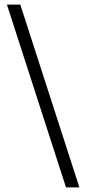

<svg xmlns="http://www.w3.org/2000/svg" viewBox="-20 -762 378 832"><path d="M266 50H324L68 -742H10Z"/></svg>

Font: 18Franklin Light
Style: Regular
Weight: 300
Designer: Pablo Impallari, Rodrigo Fuenzalida (Modified by Dan O. Williams)
Version: Version 0.025;PS 000.025;hotconv 1.0.88;makeotf.lib2.5.64775